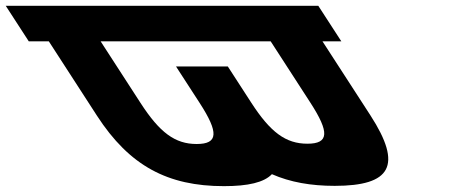

<svg xmlns="http://www.w3.org/2000/svg" viewBox="-336 -621 1570 656"><path d="M-316.4 -601.2 -237.7 -479.8H-169.2L-4.9 -226C106.5 -54 237.2 15 429.2 15C511.7 15 566.3 2.3 593 -25.9C655.7 1.6 726.1 14 807.6 14C999.6 14 1040.9 -55 929.5 -227L765.8 -479.8H830.2L751.5 -601.2ZM7.8 -479.8H588.8L724.6 -270C790 -169 788.3 -130 714.3 -130C640.3 -130 588 -169 522.6 -270L442.3 -394H265.3L346.3 -269C411.7 -168 409.9 -129 335.9 -129C261.9 -129 209.7 -168 144.3 -269Z"/></svg>

Font: Hussar
Style: BdOpOblSeven
Weight: 700
Foundry: Cannot Into Space Fonts
Version: Version 2.00